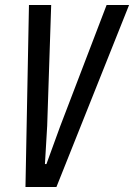

<svg xmlns="http://www.w3.org/2000/svg" viewBox="-20 -749 537 769"><path d="M82 0 96 -729H185L169 -245L160 -92H166L221 -243L407 -729H497L206 0Z"/></svg>

Font: Mona Sans Condensed Medium
Style: Italic
Weight: 500
Width: 3
Italic angle: -11.7°
Designer: Deni Anggara
Foundry: GitHub
Version: Version 1.001; ttfautohint (v1.8.4.7-5d5b);gftools[0.9.31]